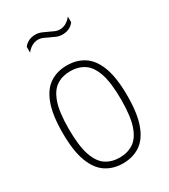

<svg xmlns="http://www.w3.org/2000/svg" viewBox="-188 -847 833 946"><g transform="rotate(-30 228.0 -374.0)"><path d="M228 9Q173 9 131.5 -18.2Q90 -45.5 67 -106.8Q44 -168 44 -270Q44 -372 66.8 -433Q89.5 -494 130.8 -521Q172 -548 228 -548Q283 -548 324.5 -521Q366 -494 389 -433Q412 -372 412 -270Q412 -168 389.2 -106.8Q366.5 -45.5 325.2 -18.2Q284 9 228 9ZM228 -24Q273 -24 306.2 -45.8Q339.5 -67.5 357.8 -120.8Q376 -174 376 -268Q376 -364 357.8 -417.8Q339.5 -471.5 306.2 -493.2Q273 -515 228 -515Q183 -515 149.8 -493.5Q116.5 -472 98.2 -419Q80 -366 80 -272Q80 -176 98.2 -122Q116.5 -68 149.8 -46Q183 -24 228 -24ZM287 -690Q269 -690 252.8 -696.8Q236.5 -703.5 221.5 -711Q207.5 -718 194.8 -723.5Q182 -729 169 -729Q131.5 -729 103 -693V-726Q127.5 -757 169 -757Q187 -757 203.2 -750.2Q219.5 -743.5 234.5 -736Q248.5 -729 261.5 -723.5Q274.5 -718 287 -718Q324.5 -718 353 -754V-721Q328.5 -690 287 -690Z"/></g></svg>

Font: Encode Sans Condensed Thin
Style: Regular
Weight: 100
Width: 3
Designer: Multiple Designers
Foundry: Impallari Type
Version: Version 3.000; ttfautohint (v1.8.3) -l 8 -r 50 -G 200 -x 14 